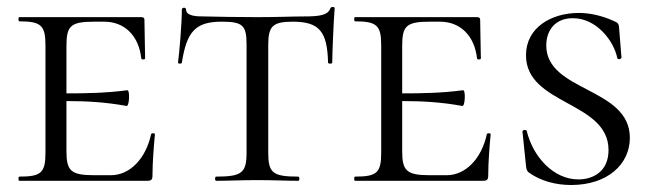

<svg xmlns="http://www.w3.org/2000/svg" viewBox="-20 -517 1856 549"><path d="M412 -133C397 -64 352 -16 297 -16H249C182 -16 170 -29 170 -85V-228C228 -228 282 -225 342 -214C350 -213 352 -260 344 -259C283 -251 228 -250 170 -250V-386C170 -443 182 -455 249 -455H278C337 -455 377 -414 384 -350C384 -346 395 -346 395 -350C395 -375 393 -427 393 -460C393 -465 391 -468 384 -468H35C32 -468 32 -456 35 -456C98 -456 110 -444 110 -387V-81C110 -23 98 -12 35 -12C32 -12 32 0 35 0H401C413 0 416 -4 416 -15C416 -53 420 -102 423 -133C423 -137 412 -137 412 -133Z M614 -455C675 -455 685 -444 685 -389V-81C685 -23 672 -12 598 -12C594 -12 594 0 598 0C630 0 672 -2 715 -2C762 -2 801 0 833 0C837 0 837 -12 833 -12C759 -12 747 -23 747 -81V-387C747 -441 758 -455 817 -455C893 -455 916 -427 918 -338C918 -334 930 -334 930 -338C930 -364 934 -458 937 -494C937 -498 926 -498 925 -494C918 -473 893 -470 848 -470C814 -470 778 -468 715 -468C660 -468 607 -469 564 -470C545 -470 512 -470 512 -490C512 -497 500 -496 500 -490C500 -452 493 -367 489 -338C489 -334 500 -334 500 -338C514 -427 539 -455 614 -455Z M1372 -133C1357 -64 1312 -16 1257 -16H1209C1142 -16 1130 -29 1130 -85V-228C1188 -228 1242 -225 1302 -214C1310 -213 1312 -260 1304 -259C1243 -251 1188 -250 1130 -250V-386C1130 -443 1142 -455 1209 -455H1238C1297 -455 1337 -414 1344 -350C1344 -346 1355 -346 1355 -350C1355 -375 1353 -427 1353 -460C1353 -465 1351 -468 1344 -468H995C992 -468 992 -456 995 -456C1058 -456 1070 -444 1070 -387V-81C1070 -23 1058 -12 995 -12C992 -12 992 0 995 0H1361C1373 0 1376 -4 1376 -15C1376 -53 1380 -102 1383 -133C1383 -137 1372 -137 1372 -133Z M1542 -387C1542 -431 1568 -465 1618 -465C1687 -465 1736 -398 1745 -351C1746 -346 1757 -347 1757 -353L1750 -440C1749 -449 1747 -452 1735 -457C1700 -473 1665 -480 1635 -480C1556 -480 1484 -438 1484 -359C1484 -216 1720 -228 1720 -88C1720 -25 1674 -4 1634 -4C1563 -4 1504 -68 1486 -143C1484 -147 1473 -146 1474 -140L1484 -43C1485 -33 1487 -27 1493 -23C1527 1 1570 12 1613 12C1718 12 1781 -48 1781 -123C1781 -268 1542 -254 1542 -387Z"/></svg>

Font: Cormorant SC
Style: Regular
Weight: 400
Designer: Christian Thalmann (Catharsis Fonts)
Version: Version 1.000;PS 001.000;hotconv 1.0.70;makeotf.lib2.5.58329